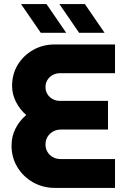

<svg xmlns="http://www.w3.org/2000/svg" viewBox="-20 -917 620 937"><path d="M248 0Q189.3 0 141.2 -27.3Q93 -54.7 64.7 -101.5Q36.3 -148.3 36.3 -207Q36.3 -250.7 55.5 -289.2Q74.7 -327.7 108 -355.7Q76.3 -383 57.7 -420.2Q39 -457.3 39 -498Q39 -555.7 66.8 -601.2Q94.7 -646.7 141.8 -673.3Q189 -700 245.7 -700H541.3V-559.7H272.3Q253 -559.7 237 -550.8Q221 -542 211.5 -526.8Q202 -511.7 202 -491.7Q202 -472.7 211.5 -457.5Q221 -442.3 237 -433.5Q253 -424.7 272.3 -424.7H507V-284.7H276.7Q255.7 -284.7 238.7 -275Q221.7 -265.3 211.8 -249Q202 -232.7 202 -212Q202 -191.7 211.8 -175.3Q221.7 -159 238.7 -149.8Q255.7 -140.7 276.7 -140.7H541.3V0ZM366 -757 270 -897H394.3L490.3 -757ZM179 -757 82.7 -897H207L303 -757Z"/></svg>

Font: MuseoModerno Thin
Style: Regular
Weight: 100
Designer: Pablo Cosgaya, Héctor Gatti, Marcela Romero, and the Authors of The MuseoModerno Project.
Foundry: Omnibus-Type Team
Version: Version 1.003